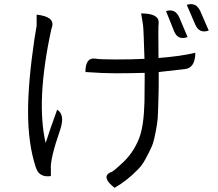

<svg xmlns="http://www.w3.org/2000/svg" viewBox="-20 -827 1040 917"><path d="M654 -763Q738 -763 738 -720Q735 -699 737 -550Q842 -558 913 -575Q912 -502 863 -497L738 -483V-450V-419L737 -367Q737 -343 735 -300Q734 -258 730 -235Q727 -212 719 -176Q712 -141 701 -119Q691 -97 675 -68Q660 -39 639 -18Q587 36 527 70Q462 19 507 -4Q516 -3 555 -40Q616 -92 645 -168Q667 -225 670 -340Q671 -378 671 -450V-479Q591 -477 531 -477Q472 -477 388 -483Q388 -554 435 -547Q456 -543 533 -543Q610 -543 670 -546Q666 -684 663 -709L654 -763ZM155 -757Q241 -748 229 -700L225 -687Q151 -346 198 -144Q219 -210 253 -303Q292 -280 267 -206Q218 -65 223 -18V14Q166 22 151 -28Q114 -139 114 -294Q114 -433 144 -638Q152 -689 155 -704V-757ZM773 -774Q818 -788 837 -742L876 -650Q829 -633 811 -679L773 -774ZM872 -804Q917 -818 937 -773L977 -681Q931 -665 912 -711L872 -804Z"/></svg>

Font: Swei Half Moon CJK TC
Style: DemiLight
Weight: 350
Version: Version 2.125